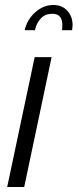

<svg xmlns="http://www.w3.org/2000/svg" viewBox="-20 -750 311 770"><path d="M193.8 -730Q229 -730 250 -707Q271 -684.1 271 -649.9Q271 -642.6 269 -628.9H229Q229 -632.8 229.5 -639.6Q230 -646.5 230 -649.9Q230 -694.8 189.9 -694.8Q161.6 -694.8 144 -676.5Q126.5 -658.2 120.1 -628.9H79.1Q88.4 -671.4 121.3 -700.7Q154.3 -730 193.8 -730ZM119.1 -521H187L77.1 0H8.8Z"/></svg>

Font: Rawline
Style: Italic
Weight: 400
Italic angle: -12°
Designer: Matt McInerney, Pablo Impallari, Rodrigo Fuenzalida
Foundry: Matt McInerney, Pablo Impallari, Rodrigo Fuenzalida
Version: Version 4.020;PS 004.020;hotconv 1.0.88;makeotf.lib2.5.64775